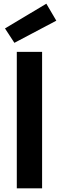

<svg xmlns="http://www.w3.org/2000/svg" viewBox="-20 -1020 325 1040"><path d="M71 0V-739H208V0ZM58 -788 7 -866 231 -1000 285 -908Z"/></svg>

Font: Involve
Style: Bold
Weight: 700
Designer: Stefan Peev
Foundry: Context Ltd.
Version: Version 1.001